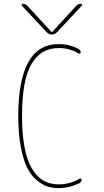

<svg xmlns="http://www.w3.org/2000/svg" viewBox="-20 -970 540 1000"><path d="M224.6 -800.8 93.8 -940.4Q91.8 -943.4 93.3 -946.8Q94.7 -950.2 98.6 -950.2Q111.3 -950.2 122.1 -940.4L248 -803.7H250H252L377.9 -940.4Q387.7 -950.2 401.4 -950.2Q405.3 -950.2 407.2 -946.8Q409.2 -943.4 406.2 -940.4L275.4 -800.8Q264.6 -790 250 -790Q235.4 -790 224.6 -800.8ZM285.2 9.8Q253.9 9.8 226.6 1Q199.2 -7.8 169.9 -32.7Q140.6 -57.6 120.6 -98.1Q100.6 -138.7 87.9 -207.5Q75.2 -276.4 75.2 -365.2Q75.2 -740.2 285.2 -740.2Q343.8 -740.2 390.6 -713.9Q399.4 -710 400.4 -697.3Q400.4 -693.4 396.5 -691.4Q392.6 -689.5 389.6 -691.4Q339.8 -720.7 285.2 -719.7Q192.4 -719.7 143.6 -636.2Q94.7 -552.7 94.7 -365.2Q94.7 -9.8 285.2 -9.8Q343.8 -9.8 394.5 -39.1Q397.5 -41 401.4 -39.6Q405.3 -38.1 405.3 -34.2Q405.3 -22.5 394.5 -16.6Q341.8 9.8 285.2 9.8Z"/></svg>

Font: Rounded-X Mgen+ 1m thin
Style: Regular
Weight: 100
Designer: [Source Han Sans]
Ryoko NISHIZUKA  (kana & ideographs); Paul D. Hunt (Latin, Greek & Cyrillic); Wenlong ZHANG  (bopomofo
Version: Version 1.059.20150602